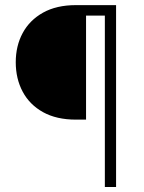

<svg xmlns="http://www.w3.org/2000/svg" viewBox="-20 -748 575 768"><path d="M440.4 -685.5H324.2V-269.5H283.7Q206.1 -269.5 152.3 -299.3Q98.6 -329.1 70.8 -381.1Q43 -433.1 43 -499Q43 -564.5 70.8 -616Q98.6 -667.5 152.3 -697.5Q206.1 -727.5 283.2 -727.5H440.4ZM399.4 0V-727.5H444.3V0Z"/></svg>

Font: Inter 24pt ExtraLight
Style: Regular
Weight: 250
Designer: Rasmus Andersson
Foundry: rsms
Version: Version 4.001;git-66647c0bb